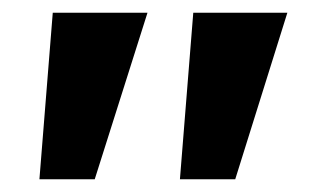

<svg xmlns="http://www.w3.org/2000/svg" viewBox="-20 -720 496 302"><path d="M263 -438 284 -700H432L350 -438ZM42 -438 63 -700H212L129 -438Z"/></svg>

Font: Lexend Deca SemiBold
Style: Regular
Weight: 600
Designer: Bonnie Shaver-Troup, Thomas Jockin
Foundry: Lexend
Version: Version 1.008; ttfautohint (v1.8.4.7-5d5b)